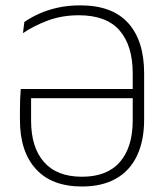

<svg xmlns="http://www.w3.org/2000/svg" viewBox="-20 -668 604 698"><path d="M278 10Q168 10 110.2 -53.8Q52.5 -117.5 52.5 -231.5V-270Q52.5 -288.5 53.2 -306.5Q54 -324.5 55.5 -344.5H478.5V-311H80.5L93 -323.5V-230Q93 -132 140 -78.8Q187 -25.5 278 -25.5Q369.5 -25.5 416 -79.2Q462.5 -133 462.5 -230.5V-401Q462.5 -502 414.8 -557.2Q367 -612.5 266.5 -612.5Q204.5 -612.5 153 -593Q101.5 -573.5 63.5 -547.5L68.5 -588Q89.5 -603 119.8 -617Q150 -631 188.2 -639.8Q226.5 -648.5 272 -648.5Q388 -648.5 446 -584.2Q504 -520 504 -401V-233.5Q504 -156.5 478 -101.8Q452 -47 401.5 -18.5Q351 10 278 10Z"/></svg>

Font: Anek Latin ExtraLight
Style: Regular
Weight: 250
Designer: Yesha Goshar
Foundry: Ek Type
Version: Version 1.003